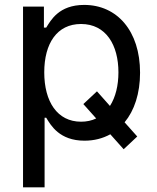

<svg xmlns="http://www.w3.org/2000/svg" viewBox="-20 -573 650 797"><path d="M382.5 -193.9 326 -141 379.3 -81.3C360.8 -72.4 339.8 -67.8 316.4 -67.8C217.7 -67.8 163.7 -151.3 163.7 -272.7C163.7 -392.8 216.6 -473.4 316.4 -473.4C420.1 -473.4 471.6 -386 471.6 -272.7C471.6 -218.4 459.9 -169.7 436.4 -133.2ZM75.6 204.5H165.1V-84.2H171.9C190.7 -52.9 226.9 11 330.6 11C370.4 11 406.2 1.8 437.9 -15.6L493.3 46.5L549.7 -6.4L497.2 -65.3C537.6 -114 561.4 -184.7 561.4 -271.3C561.4 -444.6 465.9 -552.6 329.5 -552.6C224.1 -552.6 190.7 -488.3 171.9 -458.5H162.3V-545.5H75.6Z"/></svg>

Font: Margiela Sans Text
Style: Regular
Weight: 400
Designer: Stefan Endress, Andreas Faust
Version: Version 1.100;FEAKit 1.0